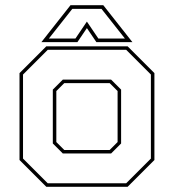

<svg xmlns="http://www.w3.org/2000/svg" viewBox="-20 -718 668 738"><path d="M158 0 55 -103V-437L158 -540H470.5L573.5 -437V-103L470.5 0ZM163.5 -13.5H465L560 -108.5V-431.5L465 -526.5H163.5L68.5 -431.5V-108.5ZM221.5 -128 183 -166.5V-373.5L221.5 -412H407L445.5 -373.5V-166.5L407 -128ZM227 -141.5H401.5L432 -172V-368L401.5 -398.5H227L196.5 -368V-172ZM251 -698H377L489 -556H350.5L314 -610L277.5 -556H139ZM258 -684 168 -570H270L314 -635L358 -570H460L370 -684Z"/></svg>

Font: Tourney Thin Thin
Style: Regular
Weight: 250
Version: Version 1.015